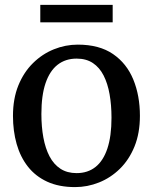

<svg xmlns="http://www.w3.org/2000/svg" viewBox="-20 -752 623 783"><path d="M32.9 -279.3Q32.9 -349.6 54.9 -403.7Q77 -457.8 114.7 -494.8Q152.4 -531.9 199.6 -550.9Q246.8 -570 297.3 -570Q384.9 -570 440.9 -531.6Q496.8 -493.2 523.7 -427.5Q550.6 -361.8 550.6 -279.7Q550.6 -209.1 528.6 -154.8Q506.5 -100.5 468.8 -63.6Q431.1 -26.7 383.8 -7.9Q336.6 11 286.1 11Q220.5 11 172.6 -11Q124.7 -33.1 93.8 -72.5Q62.9 -111.9 47.9 -164.8Q32.9 -217.7 32.9 -279.3ZM292.5 -46Q337.7 -46 369.4 -71Q401.1 -96 417.9 -146.3Q434.7 -196.6 434.7 -272Q434.7 -323.5 426.9 -367.5Q419.2 -411.5 402.5 -444.2Q385.9 -476.8 358.8 -494.9Q331.6 -513 292.5 -513Q247.2 -513 215 -488Q182.9 -463 165.8 -412.9Q148.8 -362.9 148.8 -287Q148.8 -235 156.9 -191Q165 -147 182 -114.4Q199.1 -81.8 226.4 -63.9Q253.8 -46 292.5 -46ZM439.5 -732.1V-661H144.3V-732.1Z"/></svg>

Font: Merriweather Light
Style: Regular
Weight: 300
Designer: Eben Sorkin
Foundry: Eben Sorkin
Version: Version 2.100